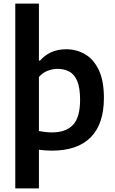

<svg xmlns="http://www.w3.org/2000/svg" viewBox="-20 -828 637 1068"><path d="M65 220V-808H196.5V-491H203Q227.5 -520 264 -537Q300.5 -554 348 -554Q405 -554 452.8 -526.5Q500.5 -499 529.2 -439.2Q558 -379.5 558 -283Q558 -138.5 484.5 -64.2Q411 10 268.5 10Q250 10 231.2 8.5Q212.5 7 196.5 5V220ZM269 -91.5Q347 -91.5 386.2 -133.5Q425.5 -175.5 425.5 -272.5Q425.5 -340 409.5 -377.5Q393.5 -415 365.2 -430Q337 -445 300.5 -445Q272 -445 244 -434Q216 -423 196.5 -399.5V-99Q211.5 -96 231 -93.8Q250.5 -91.5 269 -91.5Z"/></svg>

Font: Encode Sans SmBold
Style: Regular
Weight: 600
Designer: Multiple Designers
Foundry: Impallari Type
Version: Version 3.002; ttfautohint (v1.8.3) -l 8 -r 50 -G 200 -x 14 